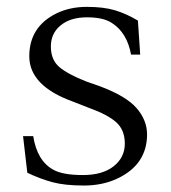

<svg xmlns="http://www.w3.org/2000/svg" viewBox="-20 -540 510 573"><path d="M48.8 -133.8H79.1Q90.8 -59.6 139.6 -33.2Q168 -17.6 227.5 -17.6Q286.1 -17.6 319.3 -43.9Q352.5 -70.3 352.5 -111.3Q352.5 -152.3 326.7 -175.3Q300.8 -198.2 246.1 -217.8L196.3 -237.3Q67.4 -284.2 67.4 -372.1Q67.4 -460 148.4 -500Q188.5 -519.5 239.3 -519.5Q289.1 -519.5 323.2 -509.3Q357.4 -499 391.6 -478.5L398.4 -377H371.1Q359.4 -442.4 313.5 -471.7Q288.1 -488.3 239.3 -488.3Q190.4 -488.3 161.1 -464.4Q131.8 -440.4 131.8 -401.4Q131.8 -361.3 157.2 -339.8Q182.6 -318.4 237.3 -296.9L276.4 -283.2Q355.5 -253.9 387.2 -217.8Q418.9 -181.6 418.9 -138.7Q418.9 -94.7 397 -61.5Q375 -28.3 330.6 -7.3Q286.1 13.7 230.5 13.7Q173.8 13.7 137.2 3.9Q100.6 -5.9 61.5 -24.4Z"/></svg>

Font: GenEi Koburi Mincho v6
Style: Regular
Weight: 400
Designer: o_tamon (Modified)
Foundry: o_tamon / Adobe Systems Incorporated
Version: Version 6.1